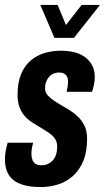

<svg xmlns="http://www.w3.org/2000/svg" viewBox="-26 -744 424 776"><path d="M139 12Q98 12 70 4Q42 -4 25.5 -18.5Q9 -33 1.5 -53.5Q-6 -74 -6 -99Q-6 -115 -3.5 -131Q-1 -147 5 -167H108Q104 -153 102.5 -142.5Q101 -132 101 -122Q101 -109 105 -98Q109 -87 118 -81.5Q127 -76 142 -76Q155 -76 166.5 -81Q178 -86 187 -95.5Q196 -105 200.5 -119Q205 -133 205 -152Q205 -168 198.5 -179.5Q192 -191 181.5 -199.5Q171 -208 157 -216.5Q143 -225 129 -234Q113 -243 98 -253.5Q83 -264 71 -278.5Q59 -293 52 -313Q45 -333 45 -361Q45 -410 59 -444Q73 -478 97.5 -499Q122 -520 153.5 -529.5Q185 -539 220 -539Q252 -539 277.5 -532Q303 -525 320.5 -511Q338 -497 347.5 -477.5Q357 -458 357 -432Q357 -418 354 -402.5Q351 -387 346 -373H243Q248 -394 248.5 -402Q249 -410 249 -414Q249 -427 244.5 -435Q240 -443 232 -447Q224 -451 212 -451Q201 -451 190.5 -446.5Q180 -442 172.5 -433.5Q165 -425 160.5 -413.5Q156 -402 156 -388Q156 -372 165 -361Q174 -350 187.5 -340.5Q201 -331 218 -321Q236 -311 255 -299Q274 -287 289.5 -272Q305 -257 315.5 -235.5Q326 -214 326 -184Q326 -130 310.5 -93Q295 -56 268.5 -32.5Q242 -9 208.5 1.5Q175 12 139 12ZM378 -724 273 -591H194L137 -724H207L255 -608H213L304 -724Z"/></svg>

Font: Archivo ExtraCondensed
Style: Bold Italic
Weight: 700
Width: 2
Italic angle: -10°
Designer: Hector Gatti
Foundry: Omnibus-Type
Version: Version 2.001